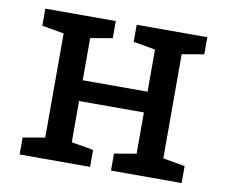

<svg xmlns="http://www.w3.org/2000/svg" viewBox="-64 -606 809 685"><g transform="rotate(10 340.5 -264.0)"><path d="M47.4 0V-61.5L127 -75.2V-452.6L47.4 -466.3V-528.3H302.7V-466.3L223.1 -452.6V-299.8H458V-452.6L378.4 -466.3V-528.3H458H554.7H634.3V-466.3L554.7 -452.6V-75.2L634.3 -61.5V0H378.4V-61.5L458 -75.2V-224.6H223.1V-75.2L302.7 -61.5V0Z"/></g></svg>

Font: Roboto Slab LO
Style: Regular
Weight: 400
Designer: Google
Version: Version 2.000